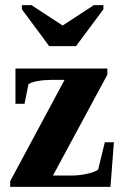

<svg xmlns="http://www.w3.org/2000/svg" viewBox="-20 -725 484 745"><path d="M19.5 0V-22L230.5 -415H178.2Q150.9 -415 125.5 -410.4Q100.1 -405.8 90.3 -397.9L75.2 -322.3H40V-459H396.5V-435.1L185.5 -43.9H258.8Q286.6 -43.9 317.4 -50.5Q348.1 -57.1 360.8 -66.9L386.7 -172.9H421.9L408.7 0ZM381.3 -705.1V-689L274.9 -545.9H170.9L64.9 -689V-705.1H102.1L223.1 -626L344.2 -705.1Z"/></svg>

Font: Liberation Serif
Style: Bold
Weight: 700
Designer: Steve Matteson
Foundry: Ascender Corporation
Version: Version 2.1.5